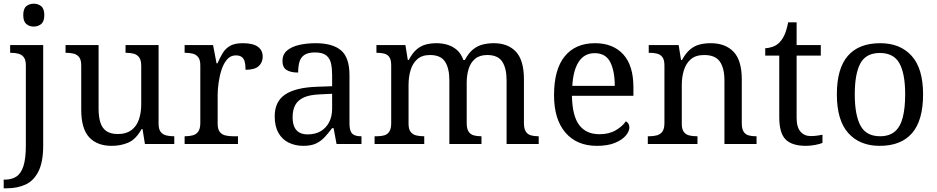

<svg xmlns="http://www.w3.org/2000/svg" viewBox="-32 -780 5075 1040"><path d="M-12 240V193H-5Q31 193 56.5 176.5Q82 160 95 119.5Q108 79 108 9V-426Q108 -456 96.5 -470.5Q85 -485 66.5 -489.5Q48 -494 26 -494H23V-536H202V8Q202 97 176.5 148Q151 199 106.5 219.5Q62 240 4 240ZM151 -636Q127 -636 110.5 -650Q94 -664 94 -698Q94 -733 110.5 -746.5Q127 -760 151 -760Q174 -760 191 -746.5Q208 -733 208 -698Q208 -664 191 -650Q174 -636 151 -636Z M573 10Q494 10 451 -36.5Q408 -83 408 -186V-426Q408 -456 396.5 -470.5Q385 -485 366.5 -489.5Q348 -494 326 -494H323V-536H502V-191Q502 -148 511.5 -117Q521 -86 544 -70Q567 -54 607 -54Q651 -54 679 -74.5Q707 -95 720 -131.5Q733 -168 733 -216V-422Q733 -454 722 -469Q711 -484 692.5 -489Q674 -494 651 -494H648V-536H827V-109Q827 -80 838.5 -65.5Q850 -51 868.5 -46.5Q887 -42 909 -42H912V0H753L740 -81H735Q704 -25 663 -7.5Q622 10 573 10Z M968 0V-42H971Q994 -42 1012.5 -47Q1031 -52 1042 -67.5Q1053 -83 1053 -114V-426Q1053 -456 1041.5 -470.5Q1030 -485 1011.5 -489.5Q993 -494 971 -494H968V-536H1122L1141 -437H1146Q1159 -467 1174 -492Q1189 -517 1214 -531.5Q1239 -546 1283 -546Q1338 -546 1364.5 -527Q1391 -508 1391 -473Q1391 -442 1369.5 -422Q1348 -402 1298 -402Q1298 -430 1293 -447Q1288 -464 1276.5 -472Q1265 -480 1245 -480Q1217 -480 1198 -458Q1179 -436 1168 -402Q1157 -368 1152 -331.5Q1147 -295 1147 -266V-109Q1147 -80 1158.5 -65.5Q1170 -51 1188.5 -46.5Q1207 -42 1229 -42H1257V0Z M1611 10Q1567 10 1531.5 -7.5Q1496 -25 1476 -60.5Q1456 -96 1456 -150Q1456 -230 1512.5 -268Q1569 -306 1684 -310L1767 -313V-373Q1767 -409 1761 -436.5Q1755 -464 1735 -480Q1715 -496 1674 -496Q1636 -496 1616 -482Q1596 -468 1589.5 -443.5Q1583 -419 1583 -387Q1541 -387 1519.5 -401.5Q1498 -416 1498 -450Q1498 -485 1522.5 -506Q1547 -527 1588 -536.5Q1629 -546 1678 -546Q1770 -546 1815.5 -507Q1861 -468 1861 -373V-114Q1861 -86 1867 -70.5Q1873 -55 1887 -48.5Q1901 -42 1923 -42H1926V0H1791L1775 -86H1767Q1746 -58 1726 -36.5Q1706 -15 1679.5 -2.5Q1653 10 1611 10ZM1634 -52Q1675 -52 1704.5 -69Q1734 -86 1750.5 -117.5Q1767 -149 1767 -191V-272L1703 -269Q1646 -267 1613.5 -252Q1581 -237 1567 -210.5Q1553 -184 1553 -145Q1553 -114 1562 -93.5Q1571 -73 1589 -62.5Q1607 -52 1634 -52Z M1997 0V-42H2010Q2033 -42 2050 -47Q2067 -52 2077 -67.5Q2087 -83 2087 -114V-426Q2087 -456 2077 -470.5Q2067 -485 2049.5 -489.5Q2032 -494 2010 -494H2007V-536H2164L2177 -455H2182Q2202 -493 2225 -512.5Q2248 -532 2275 -539Q2302 -546 2333 -546Q2365 -546 2393.5 -537Q2422 -528 2444 -508.5Q2466 -489 2478 -455H2486Q2506 -493 2530.5 -512.5Q2555 -532 2583.5 -539Q2612 -546 2643 -546Q2720 -546 2763 -499.5Q2806 -453 2806 -350V-114Q2806 -83 2816 -67.5Q2826 -52 2843.5 -47Q2861 -42 2883 -42H2886V0H2712V-345Q2712 -410 2688.5 -446Q2665 -482 2607 -482Q2566 -482 2541.5 -461.5Q2517 -441 2506.5 -407Q2496 -373 2496 -333V-114Q2496 -83 2506 -67.5Q2516 -52 2533.5 -47Q2551 -42 2573 -42H2576V0H2402V-345Q2402 -410 2378.5 -446Q2355 -482 2297 -482Q2254 -482 2228.5 -459.5Q2203 -437 2192 -400Q2181 -363 2181 -320V-109Q2181 -80 2192.5 -65.5Q2204 -51 2222.5 -46.5Q2241 -42 2263 -42H2266V0Z M3201 10Q3092 10 3030.5 -62Q2969 -134 2969 -264Q2969 -404 3027 -475Q3085 -546 3191 -546Q3288 -546 3343.5 -486Q3399 -426 3399 -307V-261H3066Q3068 -152 3105.5 -102.5Q3143 -53 3215 -53Q3267 -53 3303.5 -74.5Q3340 -96 3358 -123Q3365 -120 3371 -111Q3377 -102 3377 -89Q3377 -69 3358 -46Q3339 -23 3300 -6.5Q3261 10 3201 10ZM3298 -315Q3298 -395 3273.5 -443.5Q3249 -492 3189 -492Q3134 -492 3103.5 -446.5Q3073 -401 3068 -315Z M3477 0V-42H3485Q3508 -42 3526.5 -47Q3545 -52 3556 -67.5Q3567 -83 3567 -114V-426Q3567 -456 3556 -470.5Q3545 -485 3527 -489.5Q3509 -494 3487 -494H3482V-536H3644L3657 -455H3662Q3683 -493 3706.5 -512.5Q3730 -532 3758 -539Q3786 -546 3818 -546Q3897 -546 3941.5 -499.5Q3986 -453 3986 -350V-114Q3986 -83 3995.5 -67.5Q4005 -52 4022 -47Q4039 -42 4061 -42H4066V0H3892V-345Q3892 -410 3867.5 -446Q3843 -482 3782 -482Q3737 -482 3710.5 -459.5Q3684 -437 3672.5 -400Q3661 -363 3661 -320V-109Q3661 -80 3672 -65.5Q3683 -51 3701 -46.5Q3719 -42 3741 -42H3746V0Z M4334 10Q4258 10 4223.5 -24.5Q4189 -59 4189 -145V-479H4113V-519Q4131 -519 4153 -526.5Q4175 -534 4191 -551Q4208 -569 4219 -595Q4230 -621 4237 -659H4283V-536H4414V-479H4283V-142Q4283 -91 4304 -67Q4325 -43 4359 -43Q4377 -43 4392 -45Q4407 -47 4423 -50V-6Q4410 0 4384 5Q4358 10 4334 10Z M4733 10Q4625 10 4563 -59Q4501 -128 4501 -269Q4501 -409 4560.5 -477.5Q4620 -546 4736 -546Q4844 -546 4906 -477.5Q4968 -409 4968 -269Q4968 -128 4908.5 -59Q4849 10 4733 10ZM4735 -42Q4785 -42 4815 -67.5Q4845 -93 4858 -144Q4871 -195 4871 -269Q4871 -381 4840 -437Q4809 -493 4734 -493Q4659 -493 4628.5 -437Q4598 -381 4598 -269Q4598 -157 4629 -99.5Q4660 -42 4735 -42Z"/></svg>

Font: Noto Serif Georgian
Style: Regular
Weight: 400
Designer: Monotype Design Team, Akaki Razmadze
Foundry: Google LLC
Version: Version 2.002